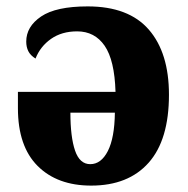

<svg xmlns="http://www.w3.org/2000/svg" viewBox="-20 -570 589 600"><path d="M265 10Q159 10 97.5 -51.5Q36 -113 36 -232V-283H341Q338 -382 307 -427Q276 -472 221 -472Q173 -472 139.5 -448.5Q106 -425 91 -387Q75 -397 68.5 -410Q62 -423 62 -440Q62 -487 108.5 -518.5Q155 -550 254 -550Q382 -550 445 -477.5Q508 -405 508 -274Q508 -133 444.5 -61.5Q381 10 265 10ZM262 -57Q296 -57 317 -98Q338 -139 339 -218H200Q200 -142 214.5 -99.5Q229 -57 262 -57Z"/></svg>

Font: Noto Serif SemiCondensed ExtraBold
Style: Regular
Weight: 800
Width: 4
Designer: Monotype Design Team
Foundry: Monotype Imaging Inc.
Version: Version 2.015